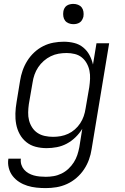

<svg xmlns="http://www.w3.org/2000/svg" viewBox="-20 -752 640 985"><path d="M215 213Q191 213 167 210.5Q143 208 120.5 201Q98 194 78.5 181.5Q59 169 45 151Q31 133 25 109.5Q19 86 23 62H87Q85 78 89.5 92.5Q94 107 103.5 118Q113 129 126 136.5Q139 144 153.5 148Q168 152 184 153.5Q200 155 215 155Q235 155 255.5 151.5Q276 148 295.5 138.5Q315 129 331 114Q347 99 358.5 81Q370 63 376.5 43.5Q383 24 387 3L402 -91Q388 -68 367.5 -48Q347 -28 322.5 -15Q298 -2 271.5 3Q245 8 219 8Q190 8 163 1Q136 -6 115 -23Q94 -40 81 -64Q68 -88 63 -115Q58 -142 59 -170.5Q60 -199 65 -228L83 -338Q87 -364 96 -390Q105 -416 120 -440Q135 -464 156 -483.5Q177 -503 202 -515.5Q227 -528 254 -533Q281 -538 307 -538Q335 -538 361 -531.5Q387 -525 407 -508.5Q427 -492 439 -469.5Q451 -447 457 -421L475 -530H540L450 13Q446 40 436.5 66.5Q427 93 411 117Q395 141 372.5 160.5Q350 180 323.5 192Q297 204 269.5 208.5Q242 213 215 213ZM252 -50Q252 -50 252 -50Q252 -50 252 -50Q272 -50 291.5 -53.5Q311 -57 329.5 -65.5Q348 -74 364 -88Q380 -102 391.5 -119.5Q403 -137 409.5 -156Q416 -175 419 -195L438 -305Q441 -326 442 -347.5Q443 -369 439 -389Q435 -409 425 -427Q415 -445 399.5 -457.5Q384 -470 363.5 -475Q343 -480 322 -480Q301 -480 280.5 -476.5Q260 -473 240.5 -463.5Q221 -454 204.5 -439.5Q188 -425 176 -407Q164 -389 157 -369Q150 -349 147 -328L128 -218Q125 -197 124.5 -175.5Q124 -154 129 -134.5Q134 -115 145 -98Q156 -81 172.5 -70Q189 -59 210 -54.5Q231 -50 252 -50ZM356 -628Q344 -628 332.5 -632.5Q321 -637 314 -646Q307 -655 305 -667.5Q303 -680 305 -693Q306 -701 310.5 -709.5Q315 -718 322.5 -723Q330 -728 339 -730Q348 -732 356 -732Q369 -732 380.5 -727.5Q392 -723 399 -714Q406 -705 408 -692.5Q410 -680 408 -667Q406 -659 401.5 -650.5Q397 -642 389.5 -637Q382 -632 373.5 -630Q365 -628 356 -628Z"/></svg>

Font: Iosevka Curly Light Extended
Style: Italic
Weight: 300
Width: 7
Italic angle: -9°
Monospace: yes
Designer: Belleve Invis
Foundry: Belleve Invis
Version: Version 11.1.0; ttfautohint (v1.8.3)